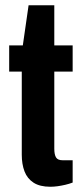

<svg xmlns="http://www.w3.org/2000/svg" viewBox="-20 -700 317 732"><path d="M172 12Q132 12 108 -3.5Q84 -19 73.5 -46.5Q63 -74 63 -110V-427H15V-527H67L89 -680H187V-527H257V-427H187V-133Q187 -111 193.5 -100Q200 -89 219 -89H257V-4Q244 1 229 4.5Q214 8 199.5 10Q185 12 172 12Z"/></svg>

Font: Archivo Condensed
Style: Bold
Weight: 700
Width: 3
Designer: Hector Gatti
Foundry: Omnibus-Type
Version: Version 2.001